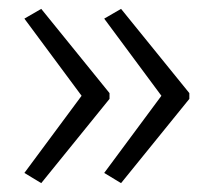

<svg xmlns="http://www.w3.org/2000/svg" viewBox="-20 -488 481 433"><path d="M407 -265 253 -75 215 -98 344 -272 215 -446 253 -468 407 -278ZM227 -265 73 -75 35 -98 164 -272 35 -446 73 -468 227 -278Z"/></svg>

Font: Noto Sans Gurmukhi SemiCondensed Light
Style: Regular
Weight: 300
Width: 4
Designer: Jelle Bosma - Monotype Design Team
Foundry: Monotype Imaging Inc.
Version: Version 2.004; ttfautohint (v1.8.4.7-5d5b)